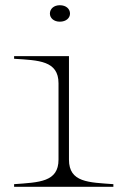

<svg xmlns="http://www.w3.org/2000/svg" viewBox="-20 -715 480 735"><path d="M34 -10V0H414V-10C320 -17 244 -16 244 -104V-500H34V-490C128 -484 204 -483 204 -396V-104C204 -18 130 -17 34 -10ZM248 -663C248 -681 233 -695 209 -695C186 -695 171 -681 171 -663C171 -646 186 -632 209 -632C233 -632 248 -646 248 -663Z"/></svg>

Font: Sprat Extended Thin
Style: Regular
Weight: 100
Width: 9
Designer: Ethan Nakache
Foundry: Collletttivo
Version: Version 2.000;Glyphs 3.2 (3217)